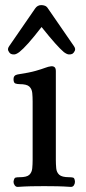

<svg xmlns="http://www.w3.org/2000/svg" viewBox="-20 -730 336 753"><path d="M49 3Q42 3 37.5 -3.5Q33 -10 33 -17Q35 -32 41 -33.5Q47 -35 57 -35Q85 -35 95 -44.5Q105 -54 106.5 -70Q108 -86 108 -103V-332Q108 -350 106.5 -365.5Q105 -381 95 -390.5Q85 -400 57 -400Q48 -400 40.5 -402.5Q33 -405 33 -420Q33 -435 49 -438Q95 -445 119.5 -452Q144 -459 157 -464Q170 -469 180 -470Q188 -471 193.5 -467Q199 -463 199 -451V-103Q199 -86 200.5 -70Q202 -54 212.5 -44.5Q223 -35 251 -35Q260 -35 266.5 -33.5Q273 -32 274 -17Q274 -10 270 -3.5Q266 3 258 3Q229 1 204.5 0.5Q180 0 153 0Q126 0 102 0.5Q78 1 49 3ZM22 -519Q16 -523 12.5 -531Q9 -539 16 -549L118 -697Q127 -710 142 -710Q149 -710 156 -707.5Q163 -705 168 -697L270 -549Q277 -539 273.5 -531Q270 -523 264 -519Q258 -516 250 -516.5Q242 -517 230 -526Q217 -537 196 -560.5Q175 -584 143 -624Q112 -584 91 -560.5Q70 -537 56 -526Q44 -517 36 -516.5Q28 -516 22 -519Z"/></svg>

Font: Alice
Style: Regular
Weight: 400
Designer: Ksenia Yerulevich
Foundry: Cyreal (http://www.cyreal.org/)
Version: Version 2.003; ttfautohint (v1.8.3)